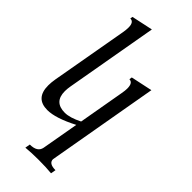

<svg xmlns="http://www.w3.org/2000/svg" viewBox="-304 -785 1083 1083"><g transform="rotate(45 237.5 -244.0)"><path d="M366.7 244.1Q326.7 239.7 264.6 239.7Q205.6 239.7 162.1 244.1L167.5 213.9Q227.5 213.9 235.4 171.4L274.4 -49.8Q165.5 6.8 99.6 6.8Q4.9 6.8 4.9 -95.7Q4.9 -119.1 9.8 -147.9L90.8 -606Q94.7 -628.9 94.7 -646Q94.7 -689.9 65.4 -689.9L67.9 -704.6L195.3 -731.9L98.1 -179.7Q94.2 -157.2 94.2 -138.7Q94.2 -52.2 180.2 -52.2Q220.2 -52.2 280.3 -82.5L328.6 -357.9Q333 -381.3 333 -398.4Q333 -443.4 304.2 -443.8L306.6 -460.4L435.5 -487.8Q319.3 171.4 318.4 180.2Q318.4 213.9 372.1 213.9Z"/></g></svg>

Font: Kelvinch
Style: Italic
Weight: 400
Italic angle: -10°
Designer: Paul James Miller
Foundry: High-Logic / Made with FontCreator
Version: Version 3.40;July 22, 2017;FontCreator 11.0.0.2388 64-bit